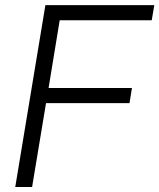

<svg xmlns="http://www.w3.org/2000/svg" viewBox="-20 -748 637 768"><path d="M41 0 161.6 -727.5H597.2L586.9 -667H218.8L174.3 -396H507.8L498 -335.4H164.1L108.4 0Z"/></svg>

Font: Inter 24pt Light
Style: Italic
Weight: 300
Italic angle: -9.3988°
Designer: Rasmus Andersson
Foundry: rsms
Version: Version 4.001;git-66647c0bb